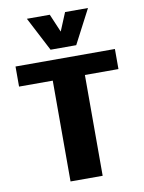

<svg xmlns="http://www.w3.org/2000/svg" viewBox="-103 -1042 833 1112"><g transform="rotate(-10 313.5 -486.0)"><path d="M219.7 0V-592.8H21.5V-710.9H606V-592.8H408.7V0ZM238.3 -771.5 134.3 -971.7H269L314.5 -864.7L358.9 -971.7H493.7L389.2 -771.5Z"/></g></svg>

Font: Comme ExtraBold
Style: Regular
Weight: 800
Version: Version 1.000;gftools[0.9.27]